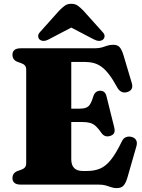

<svg xmlns="http://www.w3.org/2000/svg" viewBox="-20 -948 730 986"><path d="M259.5 -390H389.5Q421 -390 434.5 -402.5Q448 -415 458.5 -451Q463.5 -467.5 472.8 -474.8Q482 -482 494.5 -482Q520.5 -482 527 -453L566.5 -294.5Q571 -276.5 566.5 -266Q562 -255.5 547.5 -250.5Q534 -245.5 522 -249Q510 -252.5 501.5 -264.5Q485.5 -288 472 -300.2Q458.5 -312.5 442 -317Q425.5 -321.5 399.5 -321.5H259.5ZM44 -667Q44 -682.5 54.2 -691.2Q64.5 -700 86 -700H465.5Q488.5 -700 503.2 -704.5Q518 -709 531 -713.5Q544 -718 561.5 -718Q583.5 -718 594.5 -705.5Q605.5 -693 614 -665L656.5 -522.5Q662 -505 656.8 -493.2Q651.5 -481.5 636 -476Q618.5 -470 604.8 -476.2Q591 -482.5 582 -499Q560 -539.5 540.5 -565Q521 -590.5 501.5 -604.8Q482 -619 460.5 -624.5Q439 -630 412.5 -630H346V-130Q346 -100 361 -85Q376 -70 404 -70H427.5Q464.5 -70 493.5 -82Q522.5 -94 549 -126.8Q575.5 -159.5 605.5 -221.5Q613 -237.5 625.5 -243Q638 -248.5 653.5 -245.5Q670.5 -242 678.2 -229.8Q686 -217.5 681 -198.5L634 -35Q626 -8 614.5 5Q603 18 579.5 18Q564 18 551.5 13.5Q539 9 523.8 4.5Q508.5 0 486 0H86Q64.5 0 54.2 -9Q44 -18 44 -33Q44 -59.5 69.5 -69.5L89 -76.5Q102 -81 108.2 -88.8Q114.5 -96.5 114.5 -109V-591Q114.5 -603.5 108.2 -611.2Q102 -619 89 -623.5L69.5 -630.5Q44 -640.5 44 -667ZM394 -831.5H298L459.5 -747Q491 -730 509 -745Q516 -750.5 517 -761.5Q518 -772.5 505.5 -785L408 -893.5Q392.5 -909.5 379.2 -919Q366 -928.5 346 -928.5Q326 -928.5 313 -919Q300 -909.5 284 -893.5L187 -785Q175 -772.5 176 -761.5Q177 -750.5 183.5 -745Q202 -730 232.5 -747Z"/></svg>

Font: Fraunces Black
Style: Regular
Weight: 900
Version: Version 1.000;[b76b70a41]